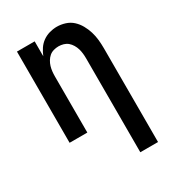

<svg xmlns="http://www.w3.org/2000/svg" viewBox="-180 -631 859 948"><g transform="rotate(-30 250.0 -156.5)"><path d="M339 215V-320Q339 -334 337.5 -348Q336 -362 332 -375.5Q328 -389 320.5 -401.5Q313 -414 302.5 -423Q292 -432 278 -436Q264 -440 250 -440Q236 -440 222 -436Q208 -432 197.5 -423Q187 -414 179.5 -401.5Q172 -389 168 -375.5Q164 -362 162.5 -348Q161 -334 161 -320V0H60V-520H161V-435Q169 -455 181 -473Q193 -491 210.5 -503.5Q228 -516 249 -522Q270 -528 291 -528Q315 -528 338.5 -520.5Q362 -513 379.5 -497Q397 -481 409 -459.5Q421 -438 428 -415Q435 -392 437.5 -368Q440 -344 440 -320V215Z"/></g></svg>

Font: Iosevka Curly Semibold
Style: Regular
Weight: 600
Monospace: yes
Designer: Belleve Invis
Foundry: Belleve Invis
Version: Version 22.1.2; ttfautohint (v1.8.4)